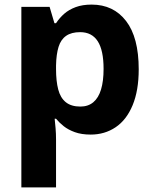

<svg xmlns="http://www.w3.org/2000/svg" viewBox="-20 -576 672 836"><path d="M379 -556Q474 -556 529 -484.5Q584 -413 584 -274Q584 -182 557.5 -118Q531 -54 483.5 -22Q436 10 375 10Q335 10 306 -0.5Q277 -11 257.5 -26.5Q238 -42 224 -59H218Q220 -41 222 -17.5Q224 6 224 31V240H73V-546H196L217 -475H224Q239 -498 259.5 -516Q280 -534 309.5 -545Q339 -556 379 -556ZM329 -436Q291 -436 268 -420Q245 -404 235 -372Q225 -340 224 -291V-275Q224 -223 233.5 -186.5Q243 -150 266.5 -131Q290 -112 330 -112Q364 -112 386.5 -131Q409 -150 420 -186.5Q431 -223 431 -276Q431 -357 405.5 -396.5Q380 -436 329 -436Z"/></svg>

Font: Noto Sans Lao
Style: Bold
Weight: 700
Designer: Monotype Design Team
Foundry: Monotype Imaging Inc.
Version: Version 2.003